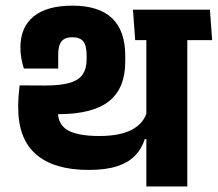

<svg xmlns="http://www.w3.org/2000/svg" viewBox="-20 -676 789 696"><path d="M659 -568H510.5V0H659ZM480 -530.5H749L741 -641H472ZM462 -641 470 -530.5H699L690.5 -641ZM66.5 -427.5H191V-478Q191 -511 203 -526Q215 -541 243 -541Q269.5 -541 281.8 -526Q294 -511 294 -474.5V-460.5Q294 -428 280.2 -407Q266.5 -386 233.5 -376Q200.5 -366 143.5 -366L51 -366.5L109.5 -262H189.5Q315.5 -262 374.8 -308.8Q434 -355.5 434 -452.5V-473Q434 -565 386 -610.2Q338 -655.5 243 -655.5Q150 -655.5 102 -616.5Q54 -577.5 54 -504Q54 -485.5 57.2 -465.5Q60.5 -445.5 66.5 -427.5ZM46 -289V-286Q46 -172.5 111 -116.2Q176 -60 301.5 -60Q364 -60 405 -73.5Q446 -87 470 -112.2Q494 -137.5 505 -172H521L513 -271Q500.5 -228 457.5 -205.5Q414.5 -183 340.5 -183Q263 -183 226.5 -203.5Q190 -224 190 -270.5V-332.5L51 -366.5Q48.5 -344.5 47.2 -325.5Q46 -306.5 46 -289Z"/></svg>

Font: Anek Devanagari Medium
Style: Bold
Weight: 700
Version: Version 1.003